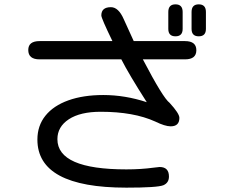

<svg xmlns="http://www.w3.org/2000/svg" viewBox="-20 -804 1040 883"><path d="M760 -331Q805 -282 805 -262Q805 -223 765 -223Q739 -223 694 -245Q595 -290 443 -290Q349 -290 296.5 -255.5Q244 -221 244 -164Q244 -25 561 -25Q629 -25 687 -33L714 -36Q757 -36 757 8Q757 37 731 48Q703 59 561 59Q152 59 152 -162Q152 -226 189 -272Q226 -318 294.5 -342.5Q363 -367 455 -367Q555 -367 655 -334Q573 -462 538 -531H162Q110 -531 110 -574Q110 -615 162 -615H497Q446 -720 446 -733Q446 -771 490 -771Q525 -771 549 -716L595 -615H831Q883 -615 883 -573Q883 -531 831 -531H637Q730 -353 760 -331ZM754 -749Q754 -784 787 -784Q820 -784 820 -749V-671Q820 -637 787 -637Q754 -637 754 -671ZM861 -749Q861 -784 894 -784Q927 -784 927 -749V-671Q927 -637 894 -637Q861 -637 861 -671Z"/></svg>

Font: 寒蝉全圆体
Style: Regular
Weight: 400
Designer: Warren2060
      Designed by Motoya company      

      [Varela Round]
      Joe Prince(Latin component); Avraham Cornf
Foundry: ChillType
Version: Version 3.200